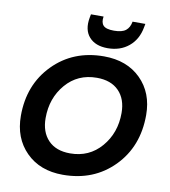

<svg xmlns="http://www.w3.org/2000/svg" viewBox="-99 -1018 983 1109"><g transform="rotate(10 392.5 -463.5)"><path d="M759 -416Q759 -231 642 -112Q525 7 344 7Q210 7 128.5 -74.5Q47 -156 47 -287Q47 -470 164 -589Q281 -708 461 -708Q596 -708 677.5 -627Q759 -546 759 -416ZM190 -299Q190 -217 235.5 -169.5Q281 -122 364 -122Q476 -122 546.5 -204Q617 -286 617 -403Q617 -485 571 -532Q525 -579 442 -579Q330 -579 260 -497.5Q190 -416 190 -299ZM659 -913Q646 -841 596 -799.5Q546 -758 472 -758Q400 -758 363.5 -799.5Q327 -841 340 -913L344 -934H418Q412 -899 428 -881.5Q444 -864 491 -864Q538 -864 560 -881.5Q582 -899 588 -934H663Z"/></g></svg>

Font: Poppins SemiBold
Style: Italic
Weight: 600
Italic angle: -10°
Designer: Ninad Kale (Devanagari), Jonny Pinhorn (Latin)
Foundry: Indian Type Foundry
Version: Version 3.200;PS 1.000;hotconv 16.6.54;makeotf.lib2.5.65590